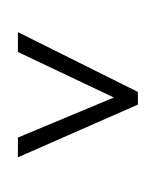

<svg xmlns="http://www.w3.org/2000/svg" viewBox="-20 -734 612 754"><path d="M50.3 -193.8 427.2 -351.1 50.3 -529.8V-607.9L521.5 -373V-323.2L50.3 -116.2ZM283.2 0ZM288.6 -714.4Z"/></svg>

Font: Noto Sans Tamil
Style: Regular
Weight: 400
Designer: Monotype Design team
Foundry: Monotype Imaging Inc.
Version: Version 1.06 uh